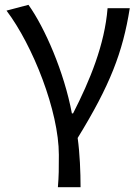

<svg xmlns="http://www.w3.org/2000/svg" viewBox="-20 -577 580 796"><path d="M220 199H314C314 137 311 60 302 -5C436 -223 489 -360 518 -543H426C414 -392 353 -244 283 -107H278C246 -278 166 -462 98 -557L7 -533C116 -389 224 -116 224 65C224 125 224 150 220 199Z"/></svg>

Font: Noto Sans JP
Style: Regular
Weight: 400
Designer: Ryoko NISHIZUKA  (kana, bopomofo & ideographs); Paul D. Hunt (Latin, Greek & Cyrillic); Sandoll Communications , Soo-you
Foundry: Adobe
Version: Version 2.002;hotconv 1.0.116;makeotfexe 2.5.65601